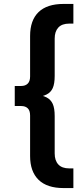

<svg xmlns="http://www.w3.org/2000/svg" viewBox="-20 -762 410 976"><path d="M303 194Q219 194 176 152Q133 110 133 31V-175Q133 -200 121 -211.5Q109 -223 88 -223H55V-325H88Q109 -325 121 -337Q133 -349 133 -373V-579Q133 -659 176 -700.5Q219 -742 303 -742H353V-642H332Q295 -642 276.5 -622Q258 -602 258 -566V-376Q258 -336 248 -314Q238 -292 216.5 -281.5Q195 -271 161 -266V-282Q195 -278 216.5 -267Q238 -256 248 -234Q258 -212 258 -172V18Q258 54 276.5 74Q295 94 332 94H353V194Z"/></svg>

Font: MOST Montserrat SemiBold
Style: Regular
Weight: 600
Designer: Julieta Ulanovsky
Foundry: Julieta Ulanovsky
Version: Version 8.000;March 11, 2024;FontCreator 15.0.0.2926 64-bit